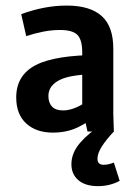

<svg xmlns="http://www.w3.org/2000/svg" viewBox="-20 -463 478 676"><path d="M191.4 -357.4Q162.1 -357.4 132.3 -351.6Q102.5 -345.7 72.3 -335.9L54.7 -413.1Q136.7 -443.4 214.8 -443.4Q296.9 -443.4 337.9 -406.7Q378.9 -370.1 378.9 -292V-62.5L380.9 0H288.1L269.5 -83V-278.3Q269.5 -323.2 252.4 -340.3Q235.4 -357.4 191.4 -357.4ZM150.4 -125Q150.4 -101.6 163.1 -87.9Q175.8 -74.2 202.1 -74.2Q224.6 -74.2 250 -85.4Q275.4 -96.7 314.5 -124L318.4 -127L344.7 -73.2Q343.8 -72.3 341.8 -71.3Q293.9 -34.2 254.9 -15.1Q215.8 3.9 166 3.9Q107.4 3.9 72.3 -28.3Q37.1 -60.5 37.1 -120.1Q37.1 -198.2 106 -233.9Q174.8 -269.5 331.1 -269.5V-202.1Q232.4 -202.1 191.4 -182.1Q150.4 -162.1 150.4 -125ZM325.2 192.4Q280.3 192.4 255.9 171.4Q231.4 150.4 231.4 115.2Q231.4 75.2 262.2 39.6Q293 3.9 337.9 -22.5L380.9 0Q352.5 30.3 337.9 53.7Q323.2 77.1 323.2 95.7Q323.2 106.4 328.6 111.8Q334 117.2 344.7 117.2Q361.3 117.2 380.9 109.4L401.4 173.8Q366.2 192.4 325.2 192.4Z"/></svg>

Font: Sudo Var
Style: Regular
Weight: 400
Monospace: yes
Designer: Jens Kutilek
Foundry: Jens Kutilek
Version: Version 0.065;FEAKit 1.0